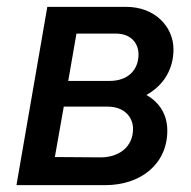

<svg xmlns="http://www.w3.org/2000/svg" viewBox="-20 -540 558 560"><path d="M28 0H287C390 0 468 -61 468 -159C468 -205 446 -241 407 -263C459 -292 486 -340 486 -396C486 -462 432 -520 348 -520H118ZM140 -82 166 -229H294C342 -229 368 -199 368 -164C368 -110 325 -81 274 -81ZM179 -304 203 -442H318C361 -442 384 -415 384 -381C384 -337 354 -304 300 -304Z"/></svg>

Font: Fixel Text 20240404 Medium
Style: Italic
Weight: 500
Width: 4
Italic angle: -10°
Designer: AlfaBravo + MacPaw
Foundry: Kyrylo Tkachov, Marchela Mozhyna, Serhii Makarenko, Maria Weinstein, Zakhar Kryvoshyya
Version: Version 1.211;Glyphs 3.2 (3225)